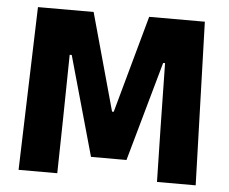

<svg xmlns="http://www.w3.org/2000/svg" viewBox="-48 -694 892 749"><g transform="rotate(5 398.0 -319.5)"><path d="M202.5 0H51L71 -639H289L394.5 -258H401L506.5 -639H724.5L744.5 0H593L588.5 -209.5L584 -464.5H576.5L467 -75H328L218.5 -464.5H210.5L206.5 -209Z"/></g></svg>

Font: Anek Devanagari Medium
Style: Bold
Weight: 700
Version: Version 1.003